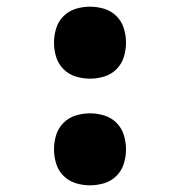

<svg xmlns="http://www.w3.org/2000/svg" viewBox="-20 -548 540 576"><path d="M250 -312Q228 -312 207 -318.5Q186 -325 170.5 -340.5Q155 -356 148.5 -377Q142 -398 142 -420Q142 -442 148.5 -463Q155 -484 170.5 -499.5Q186 -515 207 -521.5Q228 -528 250 -528Q272 -528 293 -521.5Q314 -515 329.5 -499.5Q345 -484 351.5 -463Q358 -442 358 -420Q358 -398 351.5 -377Q345 -356 329.5 -340.5Q314 -325 293 -318.5Q272 -312 250 -312ZM250 8Q228 8 207 1.5Q186 -5 170.5 -20.5Q155 -36 148.5 -57Q142 -78 142 -100Q142 -122 148.5 -143Q155 -164 170.5 -179.5Q186 -195 207 -201.5Q228 -208 250 -208Q272 -208 293 -201.5Q314 -195 329.5 -179.5Q345 -164 351.5 -143Q358 -122 358 -100Q358 -78 351.5 -57Q345 -36 329.5 -20.5Q314 -5 293 1.5Q272 8 250 8Z"/></svg>

Font: Iosevka SS18 Heavy
Style: Regular
Weight: 900
Monospace: yes
Designer: Belleve Invis
Foundry: Belleve Invis
Version: Version 25.1.1; ttfautohint (v1.8.4)